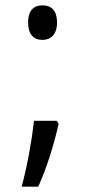

<svg xmlns="http://www.w3.org/2000/svg" viewBox="-20 -567 318 717"><path d="M139 -418C170 -418 193 -439 193 -483C193 -525 174 -547 139 -547C103 -547 85 -525 85 -483C85 -440 104 -418 139 -418ZM192 -116H107C99 -44 83 48 61 130H123C155 58 180 -21 199 -105Z"/></svg>

Font: Noto Sans Gurmukhi UI ExtraCondensed
Style: Regular
Weight: 400
Width: 2
Designer: Jelle Bosma - Monotype Design Team
Foundry: Monotype Imaging Inc.
Version: Version 2.004